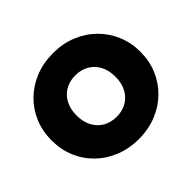

<svg xmlns="http://www.w3.org/2000/svg" viewBox="-166 -927 1153 1153"><g transform="rotate(-45 410.5 -350.0)"><path d="M410.5 15Q328.5 15 259.5 -12.8Q190.5 -40.5 139.8 -90Q89 -139.5 61.2 -206Q33.5 -272.5 33.5 -350Q33.5 -428 61.2 -494.5Q89 -561 139.8 -610.5Q190.5 -660 259.5 -687.5Q328.5 -715 410.5 -715Q492.5 -715 561.2 -687Q630 -659 680.8 -609Q731.5 -559 759.5 -492.8Q787.5 -426.5 787.5 -350Q787.5 -272.5 759.5 -206Q731.5 -139.5 680.8 -90Q630 -40.5 561.2 -12.8Q492.5 15 410.5 15ZM410.5 -174Q447 -174 477.2 -186.2Q507.5 -198.5 529.5 -221.5Q551.5 -244.5 563.5 -277Q575.5 -309.5 575.5 -350Q575.5 -404 554.5 -443.5Q533.5 -483 496.2 -504.5Q459 -526 410.5 -526Q374 -526 343.8 -513.8Q313.5 -501.5 291.5 -478.5Q269.5 -455.5 257.5 -423Q245.5 -390.5 245.5 -350Q245.5 -296 266.5 -256.5Q287.5 -217 324.8 -195.5Q362 -174 410.5 -174Z"/></g></svg>

Font: Geologica Black
Style: Regular
Weight: 900
Designer: Sindre Bremnes, Frode Helland
Foundry: Monokrom Skriftforlag AS
Version: Version 1.010;gftools[0.9.28]